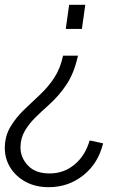

<svg xmlns="http://www.w3.org/2000/svg" viewBox="-20 -551 527 797"><path d="M253 -431 267 -531H334L320 -431ZM182 226Q128 226 87 204Q46 182 23 145Q0 108 0 64Q0 14 23.5 -25Q47 -64 80.5 -96Q114 -128 145 -157Q182 -192 206 -229.5Q230 -267 240 -313L242 -320H304L302 -313Q287 -247 256 -200Q225 -153 180 -113Q154 -90 127.5 -64Q101 -38 83 -7.5Q65 23 65 61Q65 103 96 136Q127 169 186 169Q245 169 289.5 132Q334 95 352 32L408 44Q388 127 326 176.5Q264 226 182 226Z"/></svg>

Font: Plus Jakarta Sans Light
Style: Italic
Weight: 300
Italic angle: -8°
Designer: Gumpita Rahayu
Foundry: Tokotype
Version: Version 2.071; ttfautohint (v1.8.4.7-5d5b);gftools[0.9.29]